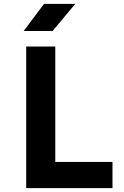

<svg xmlns="http://www.w3.org/2000/svg" viewBox="-20 -970 640 990"><path d="M251 -810 368 -950H207L102 -810ZM560 0V-135H265V-730H115V0Z"/></svg>

Font: Tekne LDO ExtraBold
Style: Regular
Weight: 800
Monospace: yes
Designer: Alessio Laiso, Mario Rullo, Paolo Rosset
Foundry: Alessio Laiso
Version: Version 1.000;hotconv 1.0.109;makeotfexe 2.5.65596